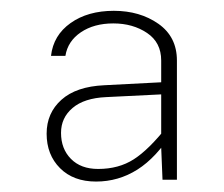

<svg xmlns="http://www.w3.org/2000/svg" viewBox="-20 -832 424 364"><path d="M307.1 -582 296.9 -592.3Q262.2 -548.3 233.6 -530Q205.1 -511.7 166 -511.7Q133.3 -511.7 114.5 -530.8Q95.7 -549.8 95.7 -580.1Q95.7 -608.9 117.7 -627.4Q139.6 -646 181.2 -647.9L300.8 -653.8V-676.8L177.7 -670.4Q124.5 -668 96.4 -642.8Q68.4 -617.7 68.4 -578.6Q68.4 -538.6 93.8 -513.2Q119.1 -487.8 162.1 -487.8Q204.6 -487.8 240.5 -510.5Q276.4 -533.2 307.1 -582ZM315.4 -717.3Q315.4 -762.2 280.3 -786.9Q245.1 -811.5 195.8 -811.5Q146.5 -811.5 113.8 -788.3Q81.1 -765.1 76.7 -726.1H104Q108.4 -753.9 133.3 -770.8Q158.2 -787.6 194.8 -787.6Q231.9 -787.6 258.8 -769.5Q285.6 -751.5 285.6 -717.3V-552.2L288.1 -491.2H315.4Z"/></svg>

Font: Estedad-FD VF
Style: Regular
Weight: 100
Designer: Amin Abedi
Version: Version 7.3